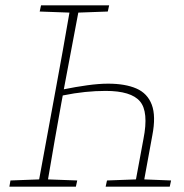

<svg xmlns="http://www.w3.org/2000/svg" viewBox="-20 -696 687 716"><path d="M128 -653 133 -676H387L382 -653L272 -649L218 -363Q262 -372 305.5 -378Q349 -384 383 -384Q447 -384 488.5 -366Q530 -348 546 -305.5Q562 -263 548 -191L518 -27L618 -23L613 0H374L379 -23L487 -27L515 -178Q535 -279 502 -318Q469 -357 374 -357Q337 -357 297.5 -353Q258 -349 214 -340L209 -313Q196 -242 183.5 -170Q171 -98 159 -27L268 -23L263 0H15L19 -23L126 -27L188 -364Q201 -435 214 -506.5Q227 -578 239 -649Z"/></svg>

Font: Source Serif 4 SmText ExtraLight
Style: Italic
Weight: 200
Italic angle: -12°
Designer: Frank Grießhammer
Foundry: Adobe
Version: Version 4.005;hotconv 1.1.0;makeotfexe 2.6.0